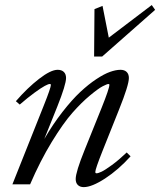

<svg xmlns="http://www.w3.org/2000/svg" viewBox="-20 -748 649 779"><path d="M361.8 -518.6 363.3 -710.9 396 -724.1 421.4 -595.2 595.7 -727.5 609.4 -708 394.5 -518.6ZM30.3 0 157.2 -318.8Q186.5 -392.1 186.5 -403.8Q186.5 -407.2 181.6 -407.2Q176.3 -407.2 161.6 -399.4Q147 -391.6 119.6 -371.6Q92.3 -351.6 60.1 -323.7L44.4 -337.4Q91.3 -391.6 138.7 -428.2Q186 -464.8 213.9 -464.8Q230 -464.8 239 -456.1Q248 -447.3 248 -431.6Q248 -404.8 212.4 -315.4L159.7 -184.1Q195.3 -245.1 233.9 -294.4Q272.5 -343.8 305.7 -374.8Q338.9 -405.8 370.6 -426.8Q402.3 -447.8 426.3 -456.3Q450.2 -464.8 468.8 -464.8Q484.9 -464.8 493.9 -456.1Q502.9 -447.3 502.9 -431.6Q502.9 -402.8 462.9 -303.2L396 -135.7Q366.7 -62 366.7 -50.3Q366.7 -44.9 371.6 -44.9Q378.4 -44.9 392.3 -51.5Q406.2 -58.1 434.3 -78.6Q462.4 -99.1 494.1 -129.4L509.8 -113.8Q460.4 -59.1 406.5 -23.9Q352.5 11.2 319.8 11.2Q304.7 11.2 295.9 2.7Q287.1 -5.9 287.1 -21.5Q287.1 -49.8 323.2 -139.2L392.1 -310.1Q423.8 -389.2 423.8 -403.8Q423.8 -407.2 419.9 -407.2Q414.6 -407.2 397 -398.2Q379.4 -389.2 345.2 -360.8Q311 -332.5 273.9 -290.5Q236.8 -248.5 189.9 -171.9Q143.1 -95.2 102.1 0Z"/></svg>

Font: Elstob 6pt
Style: Italic
Weight: 400
Italic angle: -20°
Designer: Peter S. Baker
Version: Version 1.015